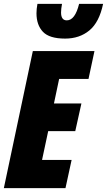

<svg xmlns="http://www.w3.org/2000/svg" viewBox="-25 -980 557 1000"><path d="M-5 0 146 -714H467L436 -569H283L256 -441H399L367 -297H226L194 -147H348L316 0ZM314 -779Q389 -779 440.5 -821.5Q492 -864 512 -960H387Q366 -874 323 -874Q293 -874 293 -915Q293 -933 298 -960H170Q165 -933 165 -911Q165 -850 198.5 -814.5Q232 -779 314 -779Z"/></svg>

Font: Noto Sans Display Condensed Black
Style: Italic
Weight: 900
Width: 3
Italic angle: -192°
Designer: Monotype Design Team
Foundry: Monotype Imaging Inc.
Version: Version 1.900